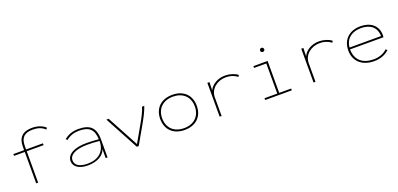

<svg xmlns="http://www.w3.org/2000/svg" viewBox="9 -1531 4983 2402"><g transform="rotate(-20 2500.0 -330.0)"><path d="M211 0H237V-418H461V-442H237V-490C237 -602 292 -647 399 -647C461 -647 517 -632 560 -589L576 -608C534 -650 468 -671 397 -671C274 -671 211 -610 211 -490V-442H68V-418H211Z M897 11C1021 11 1110 -40 1136 -118V0H1161V-240C1161 -401 1086 -459 937 -459C859 -459 802 -437 747 -394L764 -376C818 -418 874 -436 935 -436C1071 -436 1129 -386 1136 -251C1084 -256 1017 -259 972 -259C815 -259 710 -206 710 -114C710 -42 777 11 897 11ZM736 -115C736 -189 822 -236 980 -236C1022 -236 1091 -233 1137 -228C1137 -227 1137 -224 1137 -222C1137 -84 1039 -11 904 -11C789 -11 736 -52 736 -115Z M1550 0H1576L1722 -256C1764 -331 1795 -393 1813 -449H1783C1768 -396 1738 -337 1699 -267L1564 -31L1339 -449H1309Z M2188 8C2338 8 2431 -83 2431 -226C2431 -367 2338 -459 2188 -459C2037 -459 1944 -367 1944 -225C1944 -83 2037 8 2188 8ZM2188 -16C2054 -16 1970 -96 1970 -226C1970 -353 2055 -435 2188 -435C2315 -435 2406 -358 2405 -226C2405 -100 2323 -16 2188 -16Z M2653 1H2679V-247C2679 -358 2777 -436 2892 -436C2949 -436 2998 -422 3043 -386L3058 -407C3018 -440 2951 -460 2891 -460C2796 -460 2711 -412 2678 -340L2681 -449H2653Z M3438 -575C3453 -575 3466 -587 3466 -602C3466 -617 3453 -630 3438 -630C3423 -630 3411 -618 3411 -602C3411 -587 3423 -575 3438 -575ZM3259 0H3614V-24H3455V-449H3266V-425H3429V-24H3259Z M3903 1H3929V-247C3929 -358 4027 -436 4142 -436C4199 -436 4248 -422 4293 -386L4308 -407C4268 -440 4201 -460 4141 -460C4046 -460 3961 -412 3928 -340L3931 -449H3903Z M4710 10C4795 10 4862 -18 4911 -65L4891 -80C4849 -40 4789 -14 4711 -14C4565 -14 4475 -89 4474 -232H4919C4920 -243 4921 -245 4921 -256C4921 -393 4823 -460 4693 -460C4553 -460 4448 -378 4448 -224C4448 -81 4551 10 4710 10ZM4476 -256C4481 -358 4559 -436 4693 -436C4812 -436 4895 -375 4895 -256Z"/></g></svg>

Font: Inconsolata Expanded ExtraLight
Style: Regular
Weight: 200
Width: 7
Monospace: yes
Designer: Raph Levien, Cyreal, Brenton Simpson
Foundry: Raph Levien, Cyreal, Google
Version: Version 3.100